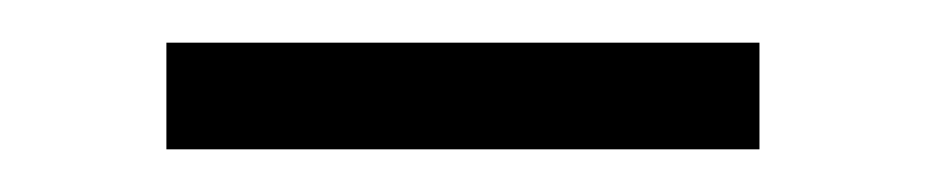

<svg xmlns="http://www.w3.org/2000/svg" viewBox="-20 -323 434 90"><path d="M58 -253V-303H336V-253Z"/></svg>

Font: Readex Pro ExtraLight
Style: Regular
Weight: 200
Designer: Bonnie Shaver-Troup, Thomas Jockin
Foundry: Lexend
Version: Version 1.203; ttfautohint (v1.8.3)